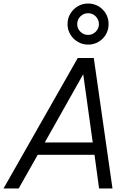

<svg xmlns="http://www.w3.org/2000/svg" viewBox="-36 -1069 744 1089"><path d="M464 -816Q432 -816 405.5 -831.5Q379 -847 363 -873.5Q347 -900 347 -932Q347 -965 363 -991.5Q379 -1018 405.5 -1033.5Q432 -1049 464 -1049Q496 -1049 522.5 -1033.5Q549 -1018 564.5 -991.5Q580 -965 580 -932Q580 -900 564.5 -873.5Q549 -847 522.5 -831.5Q496 -816 464 -816ZM464 -871Q489 -871 507 -889Q525 -907 525 -932Q525 -958 507 -976Q489 -994 464 -994Q438 -994 420 -976Q402 -958 402 -932Q402 -907 420 -889Q438 -871 464 -871ZM-16 0 405 -740H496L602 0H526L500 -191H178L70 0ZM218 -261H490L436 -648Z"/></svg>

Font: Be Vietnam Pro Light
Style: Italic
Weight: 300
Italic angle: -12°
Designer: Lam Bao, Tony Le, Vietanh Nguyen
Foundry: Yellow Type Foundry
Version: Version 1.002; ttfautohint (v1.8.3)